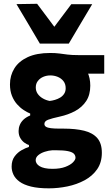

<svg xmlns="http://www.w3.org/2000/svg" viewBox="-20 -793 590 1017"><path d="M239 204.6Q182.5 204.6 144.3 195.2Q106.1 185.7 83.6 169.3Q61 152.8 51.3 132.1Q41.6 111.5 41.6 89.5Q41.6 56.5 57.7 35.1Q73.7 13.8 95.3 2Q116.8 -9.8 133.3 -14.8V-25Q123.1 -27.6 110.4 -36.5Q97.6 -45.3 88.1 -60.9Q78.5 -76.4 78.5 -99.2Q78.5 -115.7 84.8 -131.1Q91.1 -146.6 104.6 -159.5Q118.1 -172.3 139.9 -181.4V-191.6Q123.9 -198 105.4 -210.1Q86.9 -222.2 70.3 -240.8Q53.8 -259.4 43.3 -285.5Q32.8 -311.7 32.8 -346.3Q32.8 -393 56.1 -430.7Q79.3 -468.3 126.6 -490.3Q173.9 -512.4 246.1 -512.4Q274.1 -512.4 294.9 -509.6Q315.8 -506.8 338.4 -503.9Q361.1 -501.1 394.9 -501.1H532.1V-402.7Q485.5 -402.7 443 -402.7Q400.5 -402.7 356.3 -402.7L395.6 -464.5Q427.6 -443.5 442.9 -411.8Q458.2 -380.2 458.2 -339.3Q458.2 -290.8 436.6 -257.8Q414.9 -224.9 378.2 -205Q341.6 -185.2 296.5 -175.4Q254.8 -166.3 235 -158.8Q215.2 -151.3 215.2 -136.7Q215.2 -126.8 223.6 -121.5Q232.1 -116.1 250 -113.9Q268 -111.7 296.6 -111.7H316.7Q380.2 -111.7 425.6 -100.6Q471 -89.4 495.3 -61.6Q519.5 -33.7 519.5 16.2Q519.5 67.4 494.6 103.5Q469.6 139.5 428.2 161.8Q386.7 184.1 337.3 194.4Q287.9 204.6 239 204.6ZM257.7 101.3Q298.9 101.3 326.1 90.9Q353.3 80.5 366.6 66.8Q379.9 53.1 379.9 42.8Q379.9 30.6 371.6 21.6Q363.3 12.6 340.5 7.7Q317.7 2.8 273.9 2.8H258.4Q237.9 4.1 217.2 10.8Q196.6 17.4 182.8 28.9Q169 40.3 169 55.7Q169 64.5 174.2 72.7Q179.3 81 190 87.4Q200.6 93.9 217.5 97.6Q234.3 101.3 257.7 101.3ZM243.3 -258.3Q256.5 -259.7 271.3 -264.1Q286.1 -268.4 299 -276.2Q311.8 -284 319.8 -296.3Q327.9 -308.5 327.9 -325.5Q327.9 -348.3 316 -363.4Q304.1 -378.4 285.5 -386Q267 -393.5 246.5 -393.5Q226.7 -393.5 209.1 -386Q191.5 -378.4 180.5 -364.1Q169.5 -349.9 169.5 -330Q169.5 -310.6 179.9 -295.8Q190.3 -281.1 207.2 -271.5Q224 -261.9 243.3 -258.3ZM191.1 -562.2Q159.8 -615.3 129 -667.4Q98.1 -719.5 67.2 -771.2L176.6 -772.9Q203.7 -736.9 230.5 -701Q257.3 -665 284.9 -628.2H250.5Q277.9 -664.7 304.5 -700.1Q331.2 -735.4 357.8 -770.9H468.4Q437.7 -719.5 406.8 -667.4Q375.9 -615.3 344.5 -562.2Z"/></svg>

Font: Commissioner Thin
Style: Regular
Weight: 100
Designer: Kostas Bartsokas
Foundry: Kostas Bartsokas
Version: Version 1.001;gftools[0.9.23]